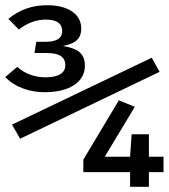

<svg xmlns="http://www.w3.org/2000/svg" viewBox="-23 -715 646 735"><path d="M158 -695C105 -695 56 -681 9 -643L49 -602C83 -628 117 -640 153 -640C194 -640 215 -625 215 -596C215 -566 190 -555 151 -555H116L109 -512H155C202 -512 227 -499 227 -465C227 -437 203 -419 151 -419C113 -419 74 -431 43 -459L-3 -420C38 -378 95 -362 148 -362C246 -362 302 -403 302 -463C302 -511 274 -530 217 -539C270 -548 288 -570 288 -606C288 -660 239 -695 158 -695ZM54 -184 588 -440 558 -494 23 -238ZM547 -56H603V-115H547V-201H481L475 -115H378L493 -306L432 -331L296 -104V-56H475V0H547Z"/></svg>

Font: FiraMono Nerd Font
Style: Regular
Weight: 400
Designer: Carrois Corporate & Edenspiekermann AG
Foundry: Carrois Corporate GbR & Edenspiekermann AG
Version: Version 003.206;Nerd Fonts 3.3.0